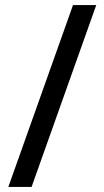

<svg xmlns="http://www.w3.org/2000/svg" viewBox="-20 -737 410 760"><path d="M361 -717 105 3H13L269 -717Z"/></svg>

Font: Avrile Sans Condensed Medium
Style: Regular
Weight: 500
Width: 3
Designer: Monotype Design Team
Foundry: Monotype Imaging Inc.
Version: Version 2.001;September 10, 2019;FontCreator 11.5.0.2425 64-